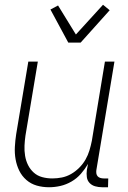

<svg xmlns="http://www.w3.org/2000/svg" viewBox="-20 -779 540 807"><path d="M186 8Q159 8 134.5 1Q110 -6 91 -22.5Q72 -39 61 -61.5Q50 -84 45.5 -109.5Q41 -135 42.5 -162Q44 -189 48 -215L99 -520H139L87 -209Q84 -188 83 -166.5Q82 -145 85.5 -124Q89 -103 98 -85Q107 -67 122 -53.5Q137 -40 157.5 -34.5Q178 -29 200 -29Q220 -29 240 -33Q260 -37 278.5 -47.5Q297 -58 313 -74Q329 -90 339.5 -108.5Q350 -127 356 -147Q362 -167 366 -187L421 -520H461L385 -64Q384 -57 385 -50Q386 -43 390.5 -38Q395 -33 402 -31Q409 -29 416 -29H435L434 8H409Q394 8 380 4Q366 0 356.5 -10Q347 -20 345 -34.5Q343 -49 345 -64L350 -90Q337 -68 320 -48.5Q303 -29 280.5 -16Q258 -3 234 2.5Q210 8 186 8ZM267 -600 192 -739 224 -756 299 -634 413 -759 441 -736 319 -600Z"/></svg>

Font: Iosevka Term Curly Extralight
Style: Italic
Weight: 200
Italic angle: -9°
Designer: Belleve Invis
Foundry: Belleve Invis
Version: Version 32.3.0